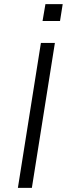

<svg xmlns="http://www.w3.org/2000/svg" viewBox="-20 -914 325 934"><path d="M67 0 179 -705H247L135 0ZM187 -812 201 -894H285L272 -812Z"/></svg>

Font: Nunito Sans 7pt SemiCondensed Light
Style: Italic
Weight: 300
Width: 4
Italic angle: -9°
Designer: Vernon Adams
Foundry: Vernon Adams
Version: Version 3.101;gftools[0.9.27]